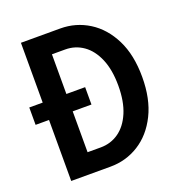

<svg xmlns="http://www.w3.org/2000/svg" viewBox="-127 -807 854 914"><g transform="rotate(-20 300.0 -350.0)"><path d="M79 0V-309H11V-397H79V-700H278Q357 -700 422.5 -659Q488 -618 527 -540Q566 -462 566 -350Q566 -239 527 -160.5Q488 -82 422.5 -41Q357 0 278 0ZM199 -102H266Q317 -102 357.5 -130.5Q398 -159 421.5 -214.5Q445 -270 445 -350Q445 -430 421.5 -485.5Q398 -541 357.5 -569.5Q317 -598 266 -598H199V-397H294V-309H199Z"/></g></svg>

Font: Red Hat Mono Medium
Style: Regular
Weight: 500
Monospace: yes
Designer: Pentagram, MCKL
Foundry: Pentagram, MCKL
Version: Version 1.023; ttfautohint (v1.8.3)